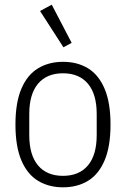

<svg xmlns="http://www.w3.org/2000/svg" viewBox="-20 -788 538 820"><path d="M249 12Q189 12 143 -15.5Q97 -43 71.5 -102.5Q46 -162 46 -256Q46 -350 71.5 -409.5Q97 -469 143 -496.5Q189 -524 249 -524Q310 -524 355.5 -496.5Q401 -469 426.5 -409.5Q452 -350 452 -256Q452 -162 426.5 -102.5Q401 -43 355.5 -15.5Q310 12 249 12ZM249 -37Q318 -37 355.5 -81.5Q393 -126 393 -211V-301Q393 -386 355.5 -430.5Q318 -475 249 -475Q180 -475 142.5 -430.5Q105 -386 105 -301V-211Q105 -126 142.5 -81.5Q180 -37 249 -37ZM251 -586 151 -741 201 -768 286 -605Z"/></svg>

Font: IBM Plex Sans Condensed Light
Style: Regular
Weight: 300
Width: 3
Designer: Mike Abbink, Paul van der Laan, Pieter van Rosmalen
Foundry: Bold Monday
Version: Version 3.201